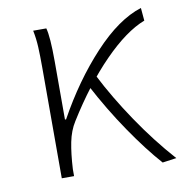

<svg xmlns="http://www.w3.org/2000/svg" viewBox="-67 -606 646 677"><g transform="rotate(-10 256.0 -268.0)"><path d="M93 -530H140Q149 -499 149 -410V-202H153Q223 -329 310.5 -423Q398 -517 481 -543L485 -497Q417 -471 337.5 -390Q258 -309 184 -190Q165 -160 157 -120Q149 -80 146 -25V0H102V-396Q102 -440 100.5 -470.5Q99 -501 93 -530ZM251 -306 284 -334Q325 -253 385 -164Q445 -75 512 0L462 7Q412 -49 356 -131Q300 -213 251 -306Z"/></g></svg>

Font: Merged Yaku Han JP ExtraLight
Style: Regular
Weight: 250
Designer: Ryoko NISHIZUKA 西塚涼子 (kana, bopomofo & ideographs); Paul D. Hunt (Latin, Greek & Cyrillic); Sandoll Communications 산돌커뮤니
Foundry: Adobe
Version: Version 2.004